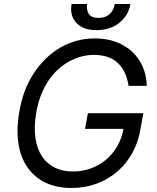

<svg xmlns="http://www.w3.org/2000/svg" viewBox="-20 -929 783 959"><path d="M75.3 -363.6Q84.5 -421.5 102.6 -471.1Q120.7 -520.6 148.4 -562.5Q174.7 -602.6 207.6 -634.9Q240.4 -667.3 279.1 -690Q317.8 -712.7 361.9 -725Q405.9 -737.2 454.5 -737.2Q511.7 -737.2 558.8 -719.8Q605.8 -702.4 639.7 -671Q673.7 -639.6 692.8 -595.9Q712 -552.2 713.1 -500H622.2Q611.2 -574.2 568.4 -614.5Q525.6 -654.8 448.9 -654.8Q384.9 -654.8 324.2 -621.4Q294 -604.8 267.6 -580.1Q241.1 -555.4 219.8 -522.9Q198.5 -490.4 183.4 -450.5Q168.3 -410.5 160.5 -363.6Q148.8 -293 157.1 -238.5Q165.5 -183.9 190.2 -147.2Q214.8 -110.4 254.1 -91.4Q293.3 -72.4 343.8 -72.4Q391.7 -72.4 433.9 -87.9Q476.2 -103.3 509.6 -131.4Q543 -159.4 565.7 -198.7Q588.4 -237.9 596.9 -285.5H404.8L419 -363.6H696L681.8 -285.5Q671.2 -220.2 641.3 -165.7Q611.5 -111.2 566.2 -72.3Q521 -33.4 462.7 -11.7Q404.5 9.9 336.6 9.9Q240.1 9.9 174.7 -35.5Q142 -58.2 118.8 -90.7Q95.5 -123.2 82.7 -164.8Q70 -206.3 67.8 -256.2Q65.7 -306.1 75.3 -363.6ZM337.4 -909.1H415.5Q410.5 -881.4 422.9 -860.4Q435.4 -839.5 472.3 -839.5Q505.7 -839.5 526.6 -857.6Q547.6 -875.7 553.3 -909.1H631.4Q621.8 -851.6 576 -815Q529.8 -778.4 461.6 -778.4Q394.5 -778.4 361.2 -815Q327.8 -851.6 337.4 -909.1Z"/></svg>

Font: Inter P
Style: Italic
Weight: 400
Italic angle: -9.40001°
Designer: Rasmus Andersson
Foundry: rsms
Version: Version 3.018;git-588b23468